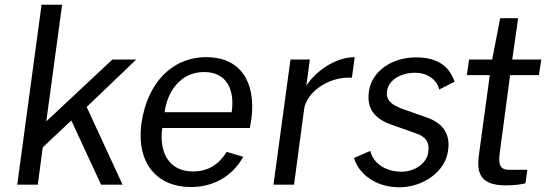

<svg xmlns="http://www.w3.org/2000/svg" viewBox="-20 -782 2315 813"><path d="M347 -329 557 -530H456L176 -268L243 -762H156L53 0H140L161 -158L282 -272L408 0H499Z M1038 -240 1044 -275C1066 -436 997 -540 854 -540C706 -540 603 -428 579 -260C556 -90 646 10 788 10C880 10 962 -32 1010 -118L940 -139C908 -88 864 -56 797 -56C695 -56 653 -137 667 -240ZM677 -307C688 -392 743 -477 844 -477C939 -477 975 -404 961 -307Z M1225 0 1268 -321C1277 -387 1366 -459 1470 -453L1482 -540C1407 -540 1322 -488 1277 -419L1292 -530H1210L1138 0Z M1670 11C1774 11 1866 -57 1877 -143C1888 -209 1860 -261 1783 -286L1689 -319C1642 -336 1612 -355 1619 -398C1627 -446 1680 -474 1739 -474C1787 -474 1829 -447 1840 -403L1905 -436C1882 -500 1836 -539 1741 -539C1635 -539 1552 -476 1542 -394C1530 -309 1581 -272 1649 -250L1745 -216C1782 -203 1801 -179 1793 -135C1786 -89 1735 -55 1680 -55C1612 -55 1560 -91 1548 -143L1479 -113C1499 -44 1573 11 1670 11Z M2272 -530H2149L2174 -705H2098L2064 -530H1966L1957 -464H2054L2008 -127C1996 -42 2020 3 2123 3C2152 3 2191 -1 2205 -6L2213 -63H2137C2105 -63 2088 -75 2096 -134L2140 -464H2262Z"/></svg>

Font: Cheyenne Sans
Style: Italic
Weight: 400
Italic angle: -8.13011°
Designer: The Public Sans project authors (U.S. Web Design System), Libre Franklin designed by Pablo Impallari and Rodrigo Fuenzal
Foundry: The Cheyenne Sans Project Authors
Version: Version 2.007